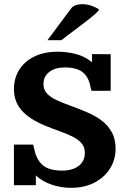

<svg xmlns="http://www.w3.org/2000/svg" viewBox="-20 -903 625 936"><path d="M325.2 12.7Q276.4 12.7 230.2 -3.4Q184.1 -19.5 154.8 -47.9V0Q137.2 0 113.3 0Q89.4 0 70.6 0Q51.8 0 47.9 0V-198.2H141.6Q143.1 -191.9 144.5 -186Q146 -180.2 147.5 -174.8Q157.2 -125.5 187.7 -98.4Q218.3 -71.3 283.2 -71.3Q333 -71.3 363.3 -94Q393.6 -116.7 393.6 -158.2Q393.6 -186 377 -205.1Q360.4 -224.1 332.3 -237.8Q304.2 -251.5 269.8 -263.7Q235.4 -275.9 199.7 -290.5Q122.6 -322.3 85.2 -365.2Q47.9 -408.2 47.9 -469.2Q47.9 -520.5 73.2 -561.8Q98.6 -603 146.5 -627Q194.3 -650.9 261.7 -650.9Q305.2 -650.9 348.4 -640.1Q391.6 -629.4 428.7 -599.6Q428.7 -612.8 428.5 -626Q428.2 -639.2 428.2 -639.2Q432.1 -639.2 448 -639.2Q463.9 -639.2 483.9 -638.9Q503.9 -638.7 519.5 -638.7V-460.4H425.8Q423.8 -466.8 422.6 -472.7Q421.4 -478.5 419.9 -484.4Q411.6 -527.8 382.8 -551Q354 -574.2 295.4 -574.2Q248 -574.2 220 -552Q191.9 -529.8 191.9 -493.7Q191.9 -465.8 208.7 -447.5Q225.6 -429.2 255.1 -415.3Q284.7 -401.4 323.2 -387.7Q361.8 -374 404.8 -355.5Q442.4 -339.8 473.9 -316.7Q505.4 -293.5 524.4 -259.5Q543.5 -225.6 543.5 -177.2Q543.5 -126 517.1 -82.8Q490.7 -39.6 441.9 -13.4Q393.1 12.7 325.2 12.7ZM211.4 -707 326.7 -861.8Q335 -873 349.9 -877.9Q364.7 -882.8 381.3 -882.8Q400.9 -882.8 419.4 -877Q438 -871.1 450.2 -864.5Q462.4 -857.9 462.4 -855.5Q461.9 -850.6 445.1 -835.7Q428.2 -820.8 403.1 -801.3Q377.9 -781.7 351.8 -762.2Q325.7 -742.7 305.4 -727.5Q285.2 -712.4 279.3 -707Z"/></svg>

Font: Kameron
Style: Regular
Weight: 400
Designer: Vernon Adams
Foundry: Vernon Adams
Version: Version 1.100